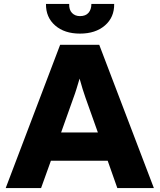

<svg xmlns="http://www.w3.org/2000/svg" viewBox="-20 -957 813 977"><path d="M9 0 286 -729H485L763 0H577L528 -139H239L189 0ZM354 -460 291 -283H478L415 -460Q401 -499 385 -557Q376 -527 369 -504Q362 -481 354 -460ZM387 -786Q308 -786 260.5 -827.5Q213 -869 214 -937H332Q331 -907 346.5 -891Q362 -875 387 -875Q416 -875 430.5 -892Q445 -909 445 -937H561Q562 -869 514 -827.5Q466 -786 387 -786Z"/></svg>

Font: BDO Grotesk ExtraBold
Style: Regular
Weight: 800
Designer: Deni Anggara
Foundry: Lokal Container
Version: Version 2.000